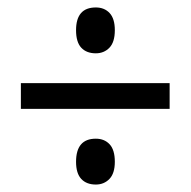

<svg xmlns="http://www.w3.org/2000/svg" viewBox="-20 -610 513 515"><path d="M237 -467Q212 -467 198 -482Q184 -497 184 -529Q184 -590 237 -590Q260 -590 274 -575Q288 -560 288 -529Q288 -497 273.5 -482Q259 -467 237 -467ZM36 -318V-387H435V-318ZM237 -115Q212 -115 198 -130Q184 -145 184 -176Q184 -238 237 -238Q260 -238 274 -223Q288 -208 288 -176Q288 -145 273.5 -130Q259 -115 237 -115Z"/></svg>

Font: Noto Sans Thai Looped Condensed
Style: Regular
Weight: 400
Width: 3
Designer: Sasikarn Vongin, Ben Mitchell
Foundry: The Fontpad Ltd
Version: Version 1.001; ttfautohint (v1.8.4.7-5d5b)